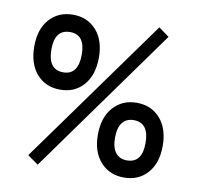

<svg xmlns="http://www.w3.org/2000/svg" viewBox="-82 -809 939 916"><g transform="rotate(10 387.5 -351.0)"><path d="M202 -349Q131 -349 88 -398Q45 -447 45 -532Q45 -615 88 -663.5Q131 -712 202 -712Q272 -712 315 -663.5Q358 -615 358 -532Q358 -447 315 -398Q272 -349 202 -349ZM574 11Q504 11 460.5 -37.5Q417 -86 417 -169Q417 -253 460.5 -302Q504 -351 574 -351Q645 -351 688 -302Q731 -253 731 -169Q731 -86 688 -37.5Q645 11 574 11ZM159 22 107 -15 617 -724 668 -687ZM574 -72Q648 -72 648 -169Q648 -267 574 -267Q539 -267 519.5 -242.5Q500 -218 500 -169Q500 -121 519.5 -96.5Q539 -72 574 -72ZM202 -433Q275 -433 275 -532Q275 -628 202 -628Q128 -628 128 -532Q128 -433 202 -433Z"/></g></svg>

Font: Zen Kaku Gothic New
Style: Bold
Weight: 700
Designer: Yoshimichi Ohira
Foundry: Positype
Version: Version 1.002